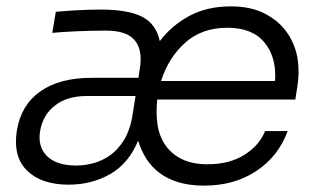

<svg xmlns="http://www.w3.org/2000/svg" viewBox="-20 -565 995 602"><path d="M620 17Q573 17 538 6Q503 -5 478 -24.5Q453 -44 437.5 -69.5Q422 -95 413 -124Q384 -53 326 -19.5Q268 14 195 14Q110 14 65 -30Q30 -64 30 -121Q30 -138 33 -156Q46 -236 106.5 -278.5Q167 -321 267 -321H414L418 -347Q421 -364 421 -379Q421 -416 403 -438Q378 -469 313 -469Q268 -469 222 -467Q176 -465 144 -462L155 -528Q187 -531 224 -533Q261 -535 295 -535Q383 -535 426.5 -512Q470 -489 481 -436Q518 -485 573.5 -515Q629 -545 704 -545Q765 -545 808 -523.5Q851 -502 877 -467Q903 -432 912 -387Q916 -364 916 -340Q916 -317 912 -292L906 -253H473Q471 -233 471 -215Q471 -193 474 -173Q480 -136 499.5 -108.5Q519 -81 551.5 -65.5Q584 -50 631 -50Q700 -50 747 -80Q794 -110 811 -154H882Q853 -75 784 -29Q715 17 620 17ZM219 -46Q246 -46 273.5 -53.5Q301 -61 325 -78Q349 -95 367.5 -124Q386 -153 394 -195L405 -264H253Q190 -264 152 -234Q114 -204 106 -155Q104 -144 104 -135Q104 -98 128 -75Q158 -46 219 -46ZM693 -478Q613 -478 560.5 -431Q508 -384 485 -311H842Q843 -320 843 -328Q843 -391 809 -432Q771 -478 693 -478Z"/></svg>

Font: Sora Light
Style: Italic
Weight: 300
Designer: Jonathan Barnbrook, Juli√°n Moncada
Version: Version 1.000